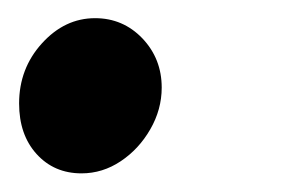

<svg xmlns="http://www.w3.org/2000/svg" viewBox="-24 -176 321 206"><path d="M63.5 10Q34 10 15.2 -10.8Q-3.5 -31.5 -3.5 -65Q-3.5 -102.5 21 -129.5Q45.5 -156.5 78 -156.5Q108 -156.5 128.8 -134.8Q149.5 -113 149.5 -82Q149.5 -58.5 137.2 -37.2Q125 -16 105.5 -3Q86 10 63.5 10Z"/></svg>

Font: Libre Caslon Condensed SemiBold Italic
Style: Regular
Weight: 600
Italic angle: -22.583°
Designer: Pablo Impallari, Rodrigo Fuenzalida, Katja Schimmel, Ertekin Erdin
Foundry: Pablo Impallari, Rodrigo Fuenzalida
Version: Version 2.000; ttfautohint (v1.8.4.7-5d5b);gftools[0.9.33]